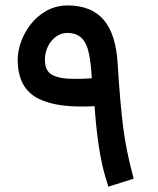

<svg xmlns="http://www.w3.org/2000/svg" viewBox="-20 -678 591 716"><path d="M45.9 -454.6C45.9 -400.4 62 -359.4 89.4 -334C102.5 -320.8 119.6 -310.5 140.6 -302.7C181.6 -286.6 227.1 -280.8 288.1 -280.8C302.2 -280.8 316.9 -281.2 332.5 -282.2C337.9 -209.5 344.7 -151.9 352.5 -108.4C359.9 -64.9 369.6 -25.9 381.3 8.8L384.3 18.1L393.6 15.1L469.7 -8.8L478.5 -11.7L476.1 -20.5C459 -85 446.3 -147 439 -206.1C431.6 -265.1 424.8 -342.8 418.9 -438.5C410.6 -584.5 353 -657.7 231.4 -657.7C116.7 -657.7 45.9 -541.5 45.9 -454.6ZM230 -555.2C267.1 -555.2 287.1 -540 300.8 -512.7C305.2 -503.9 308.6 -492.7 311.5 -479C317.4 -451.2 319.8 -427.2 322.3 -386.2C302.2 -384.8 284.2 -383.8 267.6 -383.8C223.1 -383.8 197.3 -387.2 176.3 -397.9C155.3 -408.7 147.5 -426.8 147.5 -457.5C147.5 -472.2 150.9 -486.8 157.2 -501.5C169.9 -530.8 197.3 -555.2 230 -555.2Z"/></svg>

Font: Samim Medium
Style: Regular
Weight: 500
Foundry: DejaVu fonts team - Redesigned by Saber Rastikerdar
Version: Version 4.0.5